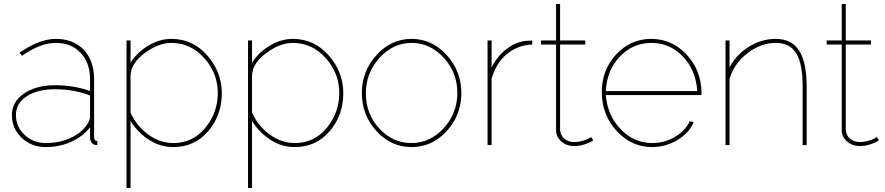

<svg xmlns="http://www.w3.org/2000/svg" viewBox="-20 -720 4392 953"><path d="M207 10Q136 10 87.5 -36Q39 -82 39 -149Q39 -214 99 -255.5Q159 -297 253 -297Q348 -297 427 -268V-327Q427 -408 380.5 -457.5Q334 -507 257 -507Q180 -507 89 -443L77 -459Q177 -527 257 -527Q344 -527 395.5 -473Q447 -419 447 -327V-40Q447 -20 463 -20V0Q452 0 449 -2Q427 -10 427 -40V-88Q391 -42 333 -16Q275 10 207 10ZM207 -10Q274 -10 329.5 -35Q385 -60 412 -102Q427 -123 427 -143V-246Q347 -277 253 -277Q166 -277 112.5 -242Q59 -207 59 -149Q59 -91 102 -50.5Q145 -10 207 -10Z M840 10Q775 10 719.5 -26Q664 -62 628 -119V213H608V-519H628V-409Q661 -461 717 -494Q773 -527 831 -527Q937 -527 1009 -444.5Q1081 -362 1081 -258Q1081 -148 1013.5 -69Q946 10 840 10ZM840 -10Q937 -10 999 -85.5Q1061 -161 1061 -258Q1061 -357 993.5 -432Q926 -507 831 -507Q767 -507 699.5 -457.5Q632 -408 628 -348V-161Q657 -96 715 -53Q773 -10 840 -10Z M1443 10Q1378 10 1322.5 -26Q1267 -62 1231 -119V213H1211V-519H1231V-409Q1264 -461 1320 -494Q1376 -527 1434 -527Q1540 -527 1612 -444.5Q1684 -362 1684 -258Q1684 -148 1616.5 -69Q1549 10 1443 10ZM1443 -10Q1540 -10 1602 -85.5Q1664 -161 1664 -258Q1664 -357 1596.5 -432Q1529 -507 1434 -507Q1370 -507 1302.5 -457.5Q1235 -408 1231 -348V-161Q1260 -96 1318 -53Q1376 -10 1443 -10Z M2197.5 -69.5Q2125 10 2023 10Q1921 10 1848.5 -69.5Q1776 -149 1776 -258Q1776 -367 1849 -447Q1922 -527 2023 -527Q2124 -527 2197 -447Q2270 -367 2270 -258Q2270 -149 2197.5 -69.5ZM1796 -256Q1796 -155 1862.5 -82.5Q1929 -10 2022 -10Q2115 -10 2182.5 -84Q2250 -158 2250 -259Q2250 -360 2182.5 -433.5Q2115 -507 2023 -507Q1931 -507 1863.5 -432.5Q1796 -358 1796 -256Z M2622 -519V-499Q2548 -496 2494.5 -450.5Q2441 -405 2420 -328V0H2400V-519H2420V-385Q2447 -440 2492.5 -475.5Q2538 -511 2589 -517Q2615 -519 2622 -519Z M2914 -40 2925 -24Q2923 -22 2912.5 -16Q2902 -10 2878.5 -2.5Q2855 5 2830 5Q2793 5 2766.5 -17.5Q2740 -40 2740 -75V-499H2665V-519H2740V-700H2760V-519H2885V-499H2760V-75Q2762 -47 2782 -31Q2802 -15 2830 -15Q2851 -15 2871.5 -21Q2892 -27 2902 -32.5Q2912 -38 2914 -40Z M3217 10Q3114 10 3040.5 -70.5Q2967 -151 2967 -263Q2967 -373 3038.5 -450Q3110 -527 3212 -527Q3315 -527 3388 -449Q3461 -371 3462 -259V-248H2987Q2995 -147 3061 -78.5Q3127 -10 3218 -10Q3278 -10 3330 -40.5Q3382 -71 3404 -119L3423 -114Q3402 -61 3343 -25.5Q3284 10 3217 10ZM2987 -268H3441Q3434 -372 3369.5 -439.5Q3305 -507 3213 -507Q3121 -507 3056.5 -439Q2992 -371 2987 -268Z M3984 -289V0H3964V-289Q3964 -403 3932.5 -455Q3901 -507 3831 -507Q3756 -507 3689.5 -455.5Q3623 -404 3601 -328V0H3581V-519H3601V-385Q3633 -448 3696.5 -487.5Q3760 -527 3830 -527Q3909 -527 3946.5 -469Q3984 -411 3984 -289Z M4332 -40 4343 -24Q4341 -22 4330.5 -16Q4320 -10 4296.5 -2.5Q4273 5 4248 5Q4211 5 4184.5 -17.5Q4158 -40 4158 -75V-499H4083V-519H4158V-700H4178V-519H4303V-499H4178V-75Q4180 -47 4200 -31Q4220 -15 4248 -15Q4269 -15 4289.5 -21Q4310 -27 4320 -32.5Q4330 -38 4332 -40Z"/></svg>

Font: Raleway
Style: Thin
Weight: 100
Designer: Matt McInerney, Pablo Impallari, Rodrigo Fuenzalida
Foundry: Matt McInerney, Pablo Impallari, Rodrigo Fuenzalida
Version: Version 3.000